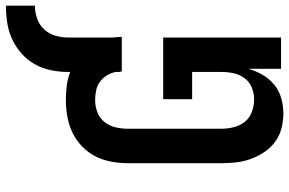

<svg xmlns="http://www.w3.org/2000/svg" viewBox="-188 -802 998 663"><g transform="rotate(-90 311.5 -471.0)"><path d="M251 8Q225 8 199.5 1.5Q174 -5 153 -20.5Q132 -36 117.5 -57.5Q103 -79 94 -103.5Q85 -128 82 -153.5Q79 -179 79 -205V-530Q79 -559 84.5 -587.5Q90 -616 103 -641.5Q116 -667 137.5 -687.5Q159 -708 185 -720.5Q211 -733 240 -738Q269 -743 297 -743Q322 -743 346.5 -740Q371 -737 394 -728V-735Q394 -765 400 -794.5Q406 -824 420.5 -850Q435 -876 457.5 -896Q480 -916 507 -928.5Q534 -941 564 -945.5Q594 -950 623 -950V-850Q601 -850 579 -842.5Q557 -835 541.5 -818.5Q526 -802 519.5 -780Q513 -758 513 -735V-580Q514 -573 514.5 -565.5Q515 -558 515 -551Q515 -551 515 -550.5Q515 -550 515 -550H396Q396 -550 396 -550Q396 -550 396 -550Q396 -551 396 -552Q396 -553 396 -554H394V-571Q391 -587 382 -601.5Q373 -616 360 -625.5Q347 -635 330.5 -638.5Q314 -642 297 -642Q276 -642 255.5 -634.5Q235 -627 221.5 -610Q208 -593 203 -572Q198 -551 198 -530V-205Q198 -184 203.5 -162.5Q209 -141 222.5 -124.5Q236 -108 257 -100.5Q278 -93 299 -93Q320 -93 340 -101Q360 -109 372.5 -126Q385 -143 389.5 -163.5Q394 -184 394 -205V-307H300V-407H513V0H405V-113Q398 -88 384.5 -64.5Q371 -41 350.5 -24Q330 -7 304 0.5Q278 8 251 8Z"/></g></svg>

Font: Iosevka Curly Slab Extended
Style: Bold
Weight: 700
Width: 7
Monospace: yes
Designer: Belleve Invis
Foundry: Belleve Invis
Version: Version 11.1.0; ttfautohint (v1.8.3)